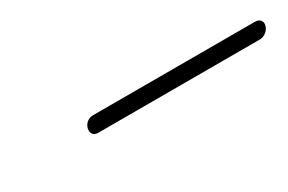

<svg xmlns="http://www.w3.org/2000/svg" viewBox="-6 -421 436 291"><g transform="rotate(-30 212.5 -275.5)"><path d="M124 -262H407C415 -262 423 -268 425 -276C427 -284 422 -289 414 -289H131C123 -289 116 -284 114 -276C112 -268 116 -262 124 -262Z"/></g></svg>

Font: Electronic
Style: LtIt
Weight: 300
Version: Version 1.011